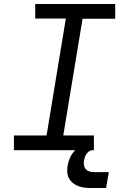

<svg xmlns="http://www.w3.org/2000/svg" viewBox="-20 -755 640 965"><path d="M50 0V-74H214L311 -662H157V-735H559V-661H395L298 -74H452V0ZM438 190Q421 190 404.5 188Q388 186 373.5 180.5Q359 175 346.5 165Q334 155 326.5 141Q319 127 318 110.5Q317 94 320 77Q324 54 334.5 32.5Q345 11 363.5 -5Q382 -21 405 -27.5Q428 -34 450 -34L445 0Q436 0 428 5.5Q420 11 414.5 19Q409 27 406.5 35.5Q404 44 402 53Q400 65 402 76Q404 87 411 95Q418 103 429 106.5Q440 110 452 110H527L513 190Z"/></svg>

Font: Iosevka Curly Slab ExObl
Style: Regular
Weight: 400
Width: 7
Italic angle: -9°
Monospace: yes
Designer: Belleve Invis
Foundry: Belleve Invis
Version: Version 11.1.0; ttfautohint (v1.8.3)